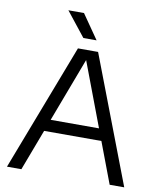

<svg xmlns="http://www.w3.org/2000/svg" viewBox="-100 -1024 918 1103"><g transform="rotate(10 359.0 -473.0)"><path d="M17 0 300.5 -740H418L701 0H616L525.5 -239.5H191.5L101 0ZM217.5 -308.5H499.5L358.5 -682ZM321 -804 208.5 -946H299.5L398 -804Z"/></g></svg>

Font: Encode Sans SemiExpanded SemiExpanded
Style: Regular
Weight: 400
Width: 6
Designer: Multiple Designers
Foundry: Impallari Type
Version: Version 3.000; ttfautohint (v1.8.3) -l 8 -r 50 -G 200 -x 14 